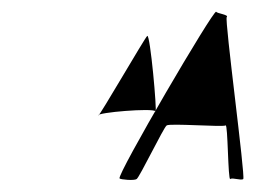

<svg xmlns="http://www.w3.org/2000/svg" viewBox="-20 -427 443 326"><path d="M147 -231C148 -228 226 -363 230 -366C235 -370 247 -236 244 -238C240 -244 144 -236 147 -231ZM183 -124C185 -122 208 -120 212 -123C217 -126 258 -211 263 -214C268 -218 358 -211 363 -214C367 -218 367 -120 371 -123C375 -126 389 -120 393 -123C397 -126 361 -394 365 -398C369 -402 349 -404 347 -407C343 -412 178 -130 183 -124Z"/></svg>

Font: pokerface
Style: oblique
Weight: 400
Version: Version 1